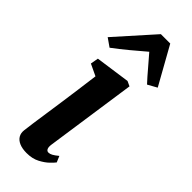

<svg xmlns="http://www.w3.org/2000/svg" viewBox="-275 -865 906 906"><g transform="rotate(45 178.0 -412.5)"><path d="M137 10Q108 10 88.2 1.5Q68.5 -7 59.5 -22.2Q50.5 -37.5 53 -58.5Q55.5 -81 60.2 -113.5Q65 -146 70.8 -186.5Q76.5 -227 83.5 -274Q90.5 -321 97.2 -372Q104 -423 111 -476L53 -503.5L60 -543L233.5 -567.5L258 -556L192 -101Q189.5 -83 194 -73.8Q198.5 -64.5 208.5 -64.5Q217.5 -64.5 228.2 -70.2Q239 -76 256 -90L269 -59.5Q263.5 -52 246.8 -35.5Q230 -19 202.5 -4.5Q175 10 137 10ZM62.5 -618.5 21 -647.5 188.5 -835H251L356.5 -646L310.5 -620.5Q285 -648 259.8 -678Q234.5 -708 208.5 -737.5Q173 -707 136.2 -676.5Q99.5 -646 62.5 -618.5Z"/></g></svg>

Font: Merriweather
Style: Bold Italic
Weight: 700
Italic angle: -7.8°
Version: Version 2.101